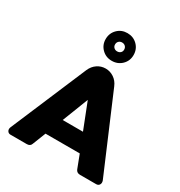

<svg xmlns="http://www.w3.org/2000/svg" viewBox="-222 -1139 1212 1292"><g transform="rotate(30 383.5 -493.0)"><path d="M25.9 -43.9 274.9 -630.9Q290.5 -667 319.6 -686.5Q348.6 -706.1 383.8 -706.1Q418.5 -706.1 448 -686.3Q477.5 -666.5 492.2 -630.9L742.2 -43.9Q748.5 -25.9 740.7 -12.9Q732.9 0 715.8 0H590.8Q564.9 0 556.2 -22L517.1 -124H251L210.9 -22Q203.6 0 176.8 0H50.8Q34.2 0 26.4 -13.2Q18.6 -26.4 25.9 -43.9ZM305.2 -261.2H462.9L383.8 -462.9ZM283.2 -877.9Q283.2 -923.8 314.2 -954.8Q345.2 -985.8 391.1 -985.8Q437.5 -985.8 468.8 -954.8Q500 -923.8 500 -877.9Q500 -832.5 468.8 -801.8Q437.5 -771 391.1 -771Q345.2 -771 314.2 -802Q283.2 -833 283.2 -877.9ZM356 -877.9Q356 -863.3 366 -853.8Q376 -844.2 391.1 -844.2Q406.7 -844.2 416.7 -853.5Q426.8 -862.8 426.8 -877.9Q426.8 -893.6 416.7 -903.3Q406.7 -913.1 391.1 -913.1Q376 -913.1 366 -903.3Q356 -893.6 356 -877.9Z"/></g></svg>

Font: LT Saeada
Style: Bold
Weight: 700
Designer: Daniel Lyons
Foundry: LyonsType
Version: Version 1.001